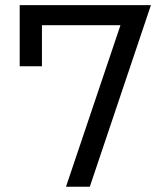

<svg xmlns="http://www.w3.org/2000/svg" viewBox="-20 -713 626 733"><path d="M231.9 0 439.9 -616.7H140.1V-460H55.2V-693.4H556.2L322.8 0Z"/></svg>

Font: Cascadia Mono SemiLight
Style: Regular
Weight: 350
Monospace: yes
Designer: Aaron Bell
Foundry: Saja Typeworks
Version: Version 2404.023; ttfautohint (v1.8.4)